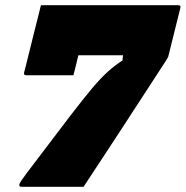

<svg xmlns="http://www.w3.org/2000/svg" viewBox="-20 -720 716 740"><path d="M302 0H63Q52 0 55 -11Q57 -18 83.5 -53.5Q110 -89 153 -145Q196 -201 248 -270Q300 -338 334.5 -379Q369 -420 396.5 -444.5Q424 -469 452 -487L454 -507H282Q275 -477 269.5 -455.5Q264 -434 263 -430H81Q70 -430 73 -441Q74 -444 80 -468Q86 -492 94.5 -526.5Q103 -561 112 -597Q121 -633 128 -660.5Q135 -688 137 -697Q138 -699 138 -700H667Q678 -700 675 -689L628 -500Q628 -499 617 -482Q606 -465 589 -439Q572 -413 553.5 -384.5Q535 -356 518.5 -330.5Q502 -305 492 -290Q476 -265 446.5 -220Q417 -175 380 -118.5Q343 -62 302 0Z"/></svg>

Font: Recursive Mn Lnr St XBk
Style: Italic
Weight: 1000
Italic angle: -15°
Monospace: yes
Version: Version 1.079;hotconv 1.0.112;makeotfexe 2.5.65598; ttfautoh